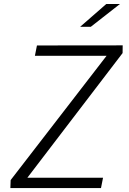

<svg xmlns="http://www.w3.org/2000/svg" viewBox="-20 -962 660 982"><path d="M169 -729.5 158.5 -676.5H525L34.5 -41L33 0H496.5L507 -53H120L607 -690.5L607.5 -730ZM390 -825 523.5 -941.5H593.5L444.5 -825Z"/></svg>

Font: Monaspace Neon ExtraLight
Style: Italic
Weight: 200
Italic angle: -11°
Designer: Riley Cran & the Lettermatic Team
Foundry: Lettermatic
Version: Version 1.200 (Monaspace Neon)